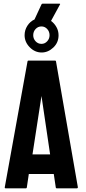

<svg xmlns="http://www.w3.org/2000/svg" viewBox="-20 -1026 467 1046"><path d="M207 -740Q170 -740 142 -768.5Q114 -797 114 -834Q114 -862 129 -885.5Q144 -909 168 -920L206 -1002Q208 -1006 212 -1006H304Q309 -1006 307 -1002L258 -912Q276 -899 287.5 -878.5Q299 -858 299 -834Q299 -794 270.5 -767Q242 -740 207 -740ZM206 -787Q224 -787 237 -801Q250 -815 250 -834Q250 -854 237 -868Q224 -882 206 -882Q187 -882 174 -868Q161 -854 161 -834Q161 -815 174 -801Q187 -787 206 -787ZM404 -7Q405 0 398 0H289Q285 0 284 -4L273 -78H137L126 -4Q125 0 121 0H11Q5 0 6 -6L130 -692Q131 -696 135 -696H280Q284 -696 285 -692ZM157 -185H253L206 -503Z"/></svg>

Font: AL Dynamic
Style: Regular
Weight: 400
Version: Version 1.000; ttfautohint (v1.8.2) -l 8 -r 50 -G 200 -x 14 